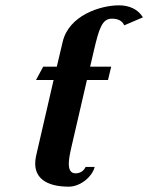

<svg xmlns="http://www.w3.org/2000/svg" viewBox="-20 -690 556 720"><path d="M318 -440 332 -500C351 -582 363 -620 399 -620C418 -620 437 -615 446 -595L516 -625C497 -656 464 -670 426 -670C356 -670 238 -632 215 -533L193 -440H142L115 -390H181L115 -104C113 -94 112 -85 112 -76C112 -27 148 10 238 10C281 10 326 -27 335 -64H301C293 -47 279 -40 263 -40C245 -40 238 -54 238 -76C238 -92 242 -113 247 -135L306 -390H385L397 -440Z"/></svg>

Font: Pfennig
Style: BoldItalic
Weight: 700
Italic angle: -13°
Version: Version 20100423